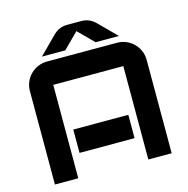

<svg xmlns="http://www.w3.org/2000/svg" viewBox="-123 -993 1087 1112"><g transform="rotate(-15 420.0 -437.5)"><path d="M462.7 -875H377.3C345.5 -875 317.2 -863.2 294.8 -840.8L189 -735H329L420 -826L511 -735H651L545.2 -840.8C522.8 -863.2 494.5 -875 462.7 -875ZM70 0H210V-560H630V0H770V-560C770 -637.3 707.3 -700 630 -700H210C132.7 -700 70 -637.3 70 -560ZM255 -140H585V-280H255Z"/></g></svg>

Font: Abstante
Style: Regular
Weight: 500
Designer: Valerio Brotto (Silverblur_type)
Version: Version 1.000;Glyphs 3.1.2 (3151)